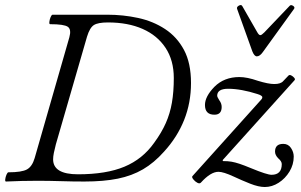

<svg xmlns="http://www.w3.org/2000/svg" viewBox="-20 -725 1209 770"><path d="M4 3Q0 3 1 -6Q2 -15 6 -24.5Q10 -34 14 -34Q67 -34 88 -45.5Q109 -57 119 -91L258 -575Q267 -607 252 -617.5Q237 -628 181 -628Q177 -628 178 -637.5Q179 -647 183 -656.5Q187 -666 191 -666H411Q474 -666 534 -653Q594 -640 642 -608.5Q690 -577 718 -524.5Q746 -472 746 -392Q746 -313 718.5 -244Q691 -175 638 -117Q598 -72 553.5 -46Q509 -20 452.5 -8.5Q396 3 318 3Q271 3 224 1.5Q177 0 130 0Q67 0 4 3ZM293 -26Q406 -26 479 -56.5Q552 -87 598 -152Q628 -193 645 -231.5Q662 -270 669.5 -313.5Q677 -357 677 -412Q677 -483 644 -533Q611 -583 552 -609Q493 -635 413 -635Q373 -635 356.5 -624.5Q340 -614 329 -578L204 -146Q199 -127 196 -112Q193 -97 193 -86Q193 -26 293 -26ZM1042 25Q1017 25 983 11.5Q949 -2 917 -17Q876 -36 856 -36Q825 -36 786 7Q781 13 771.5 8Q762 3 755 -6Q748 -15 752 -19L1028 -326Q1032 -330 1032 -335Q1032 -342 1012 -348Q981 -358 951 -363.5Q921 -369 895 -369Q851 -369 851 -341Q851 -336 860 -322Q869 -310 869 -296Q869 -265 840 -265Q802 -265 802 -304Q802 -338 840 -377Q879 -416 940 -416Q971 -416 1014 -401Q1056 -388 1080 -388Q1106 -388 1116 -400L1137 -422Q1141 -426 1148 -422.5Q1155 -419 1160 -413Q1165 -407 1161 -403L873 -83L874 -79Q894 -79 908.5 -76.5Q923 -74 941 -68Q959 -62 988 -50Q1051 -24 1069 -24Q1110 -24 1110 -67Q1110 -78 1096 -90Q1083 -103 1083 -117Q1083 -148 1116 -148Q1136 -148 1147 -131.5Q1158 -115 1158 -97Q1158 -65 1141 -37Q1124 -9 1097.5 8Q1071 25 1042 25ZM1010 -499Q1000 -499 992 -519L931 -689Q928 -697 938 -702.5Q948 -708 952 -700L1011 -597Q1018 -584 1024 -584Q1029 -584 1040 -595L1142 -702Q1147 -707 1155.5 -701.5Q1164 -696 1159 -689L1034 -516Q1022 -499 1010 -499Z"/></svg>

Font: Junicode
Style: Italic
Weight: 400
Italic angle: -11°
Designer: Peter S. Baker
Version: Version 2.100; ttfautohint (v1.8.4)